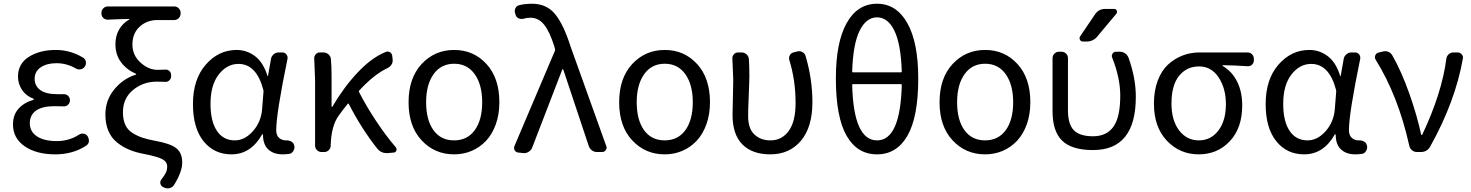

<svg xmlns="http://www.w3.org/2000/svg" viewBox="-20 -829 8023 1047"><path d="M281.2 12.7Q178.7 12.7 114.7 -31.2Q50.8 -75.2 50.8 -150.4Q50.8 -203.1 81.5 -236.8Q112.3 -270.5 161.1 -284.2Q164.1 -285.2 164.1 -287.6Q164.1 -290 162.1 -291Q122.1 -305.7 100.1 -338.9Q78.1 -372.1 78.1 -411.1Q78.1 -481.4 137.2 -519Q196.3 -556.6 285.2 -556.6Q362.3 -556.6 431.6 -515.6Q444.3 -508.8 447.8 -494.1Q451.2 -479.5 443.4 -467.8L442.4 -465.8Q434.6 -454.1 420.9 -451.2Q407.2 -448.2 394.5 -455.1Q343.8 -484.4 288.1 -484.4Q235.4 -484.4 202.1 -461.9Q168.9 -439.5 168.9 -399.4Q168.9 -360.4 199.7 -337.9Q230.5 -315.4 293.9 -315.4Q309.6 -315.4 326.2 -315.4Q340.8 -316.4 351.1 -306.6Q361.3 -296.9 361.3 -283.2V-281.2Q361.3 -267.6 351.1 -257.8Q340.8 -248 326.2 -249Q300.8 -250 277.3 -250Q210.9 -250 176.8 -226.1Q142.6 -202.1 142.6 -156.7Q142.6 -111.3 181.6 -85.4Q220.7 -59.6 290 -59.6Q356.4 -59.6 411.1 -94.7Q422.9 -102.5 436.5 -100.1Q450.2 -97.7 458 -85.9L459 -83Q464.8 -74.2 464.8 -63.5Q464.8 -59.6 464.8 -56.6Q461.9 -42 449.2 -34.2Q377 12.7 281.2 12.7Z M929.7 178.7Q921.9 191.4 907.2 196.3Q901.4 198.2 895.5 198.2Q886.7 198.2 878.9 195.3L870.1 191.4Q858.4 186.5 855 173.8Q851.6 161.1 859.4 150.4Q877.9 127 884.8 111.8Q891.6 96.7 891.6 79.1Q891.6 53.7 866.2 39.6Q840.8 25.4 766.6 10.7Q719.7 2 684.6 -12.7Q649.4 -27.3 618.7 -51.8Q587.9 -76.2 571.3 -114.7Q554.7 -153.3 554.7 -205.1Q554.7 -282.2 603 -341.3Q651.4 -400.4 720.7 -421.9Q722.7 -421.9 722.7 -423.8Q722.7 -425.8 720.7 -426.8Q669.9 -449.2 639.6 -490.2Q609.4 -531.2 609.4 -587.9Q609.4 -632.8 629.4 -668Q649.4 -703.1 686.5 -723.6Q686.5 -724.6 686.5 -725.1Q686.5 -725.6 685.5 -725.6Q620.1 -724.6 567.4 -721.7Q553.7 -721.7 543.5 -731Q533.2 -740.2 533.2 -754.9V-759.8Q533.2 -773.4 543.5 -783.7Q553.7 -793.9 567.4 -793.9H930.7Q944.3 -793.9 954.6 -783.7Q964.8 -773.4 964.8 -759.8V-754.9Q964.8 -740.2 954.6 -730Q944.3 -719.7 930.7 -719.7H837.9Q781.2 -719.7 741.7 -683.6Q702.1 -647.5 702.1 -585.9Q702.1 -528.3 745.6 -488.3Q789.1 -448.2 839.8 -448.2Q864.3 -448.2 878.9 -449.2Q892.6 -451.2 902.8 -442.4Q913.1 -433.6 913.1 -419.9V-413.1Q913.1 -399.4 902.8 -390.1Q892.6 -380.9 878.9 -382.8Q860.4 -383.8 835 -383.8Q760.7 -383.8 705.6 -338.4Q650.4 -293 650.4 -216.8Q650.4 -177.7 662.6 -149.9Q674.8 -122.1 700.2 -105.5Q725.6 -88.9 753.9 -79.1Q782.2 -69.3 824.2 -61.5Q907.2 -46.9 940.4 -21.5Q973.6 3.9 973.6 57.6Q973.6 107.4 929.7 178.7Z M1242.2 12.7Q1147.5 12.7 1089.8 -59.1Q1032.2 -130.9 1032.2 -261.7Q1032.2 -396.5 1102.1 -476.6Q1171.9 -556.6 1270.5 -556.6Q1326.2 -556.6 1371.1 -522.5Q1416 -488.3 1438.5 -415Q1438.5 -414.1 1439.9 -414.1Q1441.4 -414.1 1441.4 -415L1458 -508.8Q1460.9 -523.4 1472.7 -533.2Q1484.4 -543 1499 -543H1519.5Q1533.2 -543 1541.5 -532.7Q1549.8 -522.5 1547.9 -508.8Q1486.3 -210 1486.3 -119.1Q1486.3 -91.8 1501.5 -77.6Q1516.6 -63.5 1540 -63.5Q1542 -63.5 1543.9 -63.5Q1558.6 -63.5 1570.3 -56.2Q1582 -48.8 1584 -36.1L1585 -35.2Q1585.9 -30.3 1585.9 -26.4Q1585.9 -15.6 1580.1 -6.8Q1573.2 6.8 1558.6 9.8Q1541 12.7 1521.5 12.7Q1471.7 12.7 1442.9 -14.2Q1414.1 -41 1414.1 -94.7Q1414.1 -96.7 1412.1 -96.7Q1410.2 -96.7 1409.2 -95.7Q1347.7 12.7 1242.2 12.7ZM1260.7 -63.5Q1314.5 -63.5 1358.9 -113.3Q1403.3 -163.1 1409.2 -232.4L1417 -331.1Q1417 -335 1416 -338.9Q1378.9 -480.5 1280.3 -480.5Q1217.8 -480.5 1172.9 -422.9Q1127.9 -365.2 1127.9 -262.7Q1127.9 -168 1162.6 -115.7Q1197.3 -63.5 1260.7 -63.5Z M2138.7 -25.4Q2142.6 -20.5 2142.6 -14.6Q2142.6 -11.7 2141.6 -7.8Q2137.7 2 2127 2.9L2094.7 5.9Q2090.8 5.9 2087.9 5.9Q2057.6 5.9 2038.1 -17.6Q1951.2 -127 1881.8 -262.7Q1880.9 -264.6 1879.4 -264.6Q1877.9 -264.6 1877 -263.7Q1849.6 -230.5 1828.1 -200.2Q1786.1 -143.6 1783.2 -34.2Q1783.2 -20.5 1772.9 -10.3Q1762.7 0 1749 0H1733.4Q1718.8 0 1708.5 -10.3Q1698.2 -20.5 1698.2 -35.2V-393.6L1693.4 -512.7Q1693.4 -523.4 1701.2 -532.2Q1710 -543 1722.7 -543H1744.1Q1758.8 -543 1770.5 -533.2Q1782.2 -523.4 1784.2 -508.8Q1788.1 -469.7 1788.1 -416V-248Q1788.1 -246.1 1790 -246.1Q1792 -246.1 1793 -248Q1855.5 -354.5 1931.6 -435.1Q2007.8 -515.6 2084 -545.9Q2088.9 -547.9 2093.8 -547.9Q2100.6 -547.9 2107.4 -543.9Q2118.2 -536.1 2119.1 -522.5L2121.1 -504.9Q2123 -489.3 2114.7 -476.6Q2106.4 -463.9 2091.8 -457Q2019.5 -422.9 1938.5 -335Q1935.5 -332 1937.5 -328.1Q1975.6 -252.9 2029.8 -170.9Q2084 -88.9 2138.7 -25.4Z M2456.1 12.7Q2350.6 12.7 2279.3 -63.5Q2208 -139.6 2208 -271.5Q2208 -403.3 2279.3 -480Q2350.6 -556.6 2456.5 -556.6Q2562.5 -556.6 2632.8 -480Q2703.1 -403.3 2703.1 -271.5Q2703.1 -205.1 2683.6 -150.9Q2664.1 -96.7 2630.4 -61Q2596.7 -25.4 2552.2 -6.3Q2507.8 12.7 2456.1 12.7ZM2609.4 -271.5Q2609.4 -367.2 2568.8 -424.3Q2528.3 -481.4 2456.5 -481.4Q2384.8 -481.4 2344.2 -424.3Q2303.7 -367.2 2303.7 -271.5Q2303.7 -174.8 2343.8 -119.1Q2383.8 -63.5 2456.1 -63.5Q2528.3 -63.5 2568.8 -119.1Q2609.4 -174.8 2609.4 -271.5Z M2881.8 -23.4Q2876 -8.8 2862.3 -1Q2851.6 5.9 2838.9 5.9Q2836.9 5.9 2834 5.9L2806.6 2.9Q2793.9 2 2787.1 -8.8Q2783.2 -15.6 2783.2 -21.5Q2783.2 -26.4 2785.2 -32.2L3005.9 -551.8Q3007.8 -555.7 3006.8 -560.5L3002 -578.1Q2977.5 -656.2 2947.3 -694.3Q2917 -732.4 2872.1 -732.4Q2851.6 -732.4 2834 -726.6Q2820.3 -723.6 2808.1 -729Q2795.9 -734.4 2792 -747.1L2789.1 -756.8Q2784.2 -771.5 2791 -784.7Q2797.9 -797.9 2811.5 -800.8Q2841.8 -808.6 2881.8 -808.6Q2960 -808.6 3006.3 -752.9Q3052.7 -697.3 3091.8 -574.2L3286.1 -32.2Q3288.1 -28.3 3288.1 -24.4Q3288.1 -16.6 3283.2 -10.7Q3276.4 0 3263.7 0H3235.4Q3219.7 0 3207.5 -9.3Q3195.3 -18.6 3190.4 -33.2L3051.8 -449.2Q3050.8 -451.2 3048.8 -451.2Q3046.9 -451.2 3045.9 -449.2Z M3604.5 12.7Q3499 12.7 3427.7 -63.5Q3356.4 -139.6 3356.4 -271.5Q3356.4 -403.3 3427.7 -480Q3499 -556.6 3605 -556.6Q3710.9 -556.6 3781.2 -480Q3851.6 -403.3 3851.6 -271.5Q3851.6 -205.1 3832 -150.9Q3812.5 -96.7 3778.8 -61Q3745.1 -25.4 3700.7 -6.3Q3656.2 12.7 3604.5 12.7ZM3757.8 -271.5Q3757.8 -367.2 3717.3 -424.3Q3676.8 -481.4 3605 -481.4Q3533.2 -481.4 3492.7 -424.3Q3452.1 -367.2 3452.1 -271.5Q3452.1 -174.8 3492.2 -119.1Q3532.2 -63.5 3604.5 -63.5Q3676.8 -63.5 3717.3 -119.1Q3757.8 -174.8 3757.8 -271.5Z M4180.7 12.7Q4082 12.7 4028.3 -41.5Q3974.6 -95.7 3974.6 -202.1Q3974.6 -234.4 3976.6 -298.3Q3978.5 -362.3 3978.5 -393.6L3973.6 -512.7Q3973.6 -523.4 3981.4 -532.2Q3990.2 -543 4003.9 -543H4023.4Q4039.1 -543 4050.3 -533.2Q4061.5 -523.4 4063.5 -508.8Q4066.4 -475.6 4066.4 -416Q4066.4 -386.7 4063 -308.6Q4059.6 -230.5 4059.6 -196.3Q4059.6 -127.9 4093.8 -95.7Q4127.9 -63.5 4181.6 -63.5Q4243.2 -63.5 4280.8 -114.7Q4318.4 -166 4318.4 -267.6Q4318.4 -391.6 4284.2 -502Q4280.3 -515.6 4287.1 -527.8Q4293.9 -540 4306.6 -543L4329.1 -548.8Q4333 -549.8 4337.9 -549.8Q4347.7 -549.8 4355.5 -544.9Q4369.1 -538.1 4373 -523.4Q4410.2 -398.4 4410.2 -271.5Q4410.2 -135.7 4347.7 -61.5Q4285.2 12.7 4180.7 12.7Z M4897.5 -365.2Q4897.5 -370.1 4893.6 -370.1H4630.9Q4627 -370.1 4627 -365.2Q4634.8 -63.5 4762.7 -63.5Q4889.6 -63.5 4897.5 -365.2ZM4627 -439.5Q4627 -434.6 4630.9 -434.6H4893.6Q4897.5 -434.6 4897.5 -439.5Q4892.6 -589.8 4856.9 -662.1Q4821.3 -734.4 4762.7 -734.4Q4704.1 -734.4 4668 -662.1Q4631.8 -589.8 4627 -439.5ZM4762.7 -808.6Q4868.2 -808.6 4927.7 -703.1Q4987.3 -597.7 4987.3 -401.4Q4987.3 -191.4 4928.7 -89.4Q4870.1 12.7 4762.7 12.7Q4654.3 12.7 4596.2 -89.4Q4538.1 -191.4 4538.1 -401.4Q4538.1 -598.6 4597.2 -703.6Q4656.2 -808.6 4762.7 -808.6Z M5351.6 12.7Q5246.1 12.7 5174.8 -63.5Q5103.5 -139.6 5103.5 -271.5Q5103.5 -403.3 5174.8 -480Q5246.1 -556.6 5352.1 -556.6Q5458 -556.6 5528.3 -480Q5598.6 -403.3 5598.6 -271.5Q5598.6 -205.1 5579.1 -150.9Q5559.6 -96.7 5525.9 -61Q5492.2 -25.4 5447.8 -6.3Q5403.3 12.7 5351.6 12.7ZM5504.9 -271.5Q5504.9 -367.2 5464.4 -424.3Q5423.8 -481.4 5352.1 -481.4Q5280.3 -481.4 5239.7 -424.3Q5199.2 -367.2 5199.2 -271.5Q5199.2 -174.8 5239.3 -119.1Q5279.3 -63.5 5351.6 -63.5Q5423.8 -63.5 5464.4 -119.1Q5504.9 -174.8 5504.9 -271.5Z M5952.1 -752Q5971.7 -780.3 6006.8 -780.3H6055.7Q6065.4 -780.3 6069.8 -771Q6074.2 -761.7 6067.4 -753.9L5962.9 -628.9Q5940.4 -602.5 5905.3 -602.5H5885.7Q5874 -602.5 5869.1 -612.3Q5864.3 -622.1 5870.1 -630.9ZM6173.8 -300.8Q6173.8 -10.7 5940.4 -10.7Q5825.2 -10.7 5772.5 -61.5Q5719.7 -112.3 5719.7 -221.7V-511.7Q5719.7 -526.4 5730 -536.6Q5740.2 -546.9 5754.9 -546.9H5768.6Q5783.2 -546.9 5793.5 -536.6Q5803.7 -526.4 5803.7 -511.7V-227.5Q5803.7 -151.4 5835.9 -118.7Q5868.2 -85.9 5940.4 -85.9Q6014.6 -85.9 6051.8 -138.2Q6088.9 -190.4 6088.9 -307.6Q6088.9 -404.3 6044.9 -514.6Q6040 -526.4 6046.9 -536.6Q6053.7 -546.9 6065.4 -546.9H6086.9Q6102.5 -546.9 6115.2 -538.1Q6127.9 -529.3 6133.8 -514.6Q6173.8 -404.3 6173.8 -300.8Z M6516.6 12.7Q6414.1 12.7 6343.3 -61.5Q6272.5 -135.7 6272.5 -264.6Q6272.5 -334 6293 -388.7Q6313.5 -443.4 6348.6 -476.1Q6383.8 -508.8 6427.7 -525.9Q6471.7 -543 6520.5 -543H6783.2Q6797.9 -543 6807.6 -532.7Q6817.4 -522.5 6817.4 -508.8V-500Q6817.4 -485.4 6807.1 -476.1Q6796.9 -466.8 6783.2 -467.8Q6712.9 -472.7 6648.4 -473.6Q6646.5 -473.6 6646.5 -471.7Q6646.5 -469.7 6648.4 -468.8Q6698.2 -439.5 6726.1 -384.3Q6753.9 -329.1 6753.9 -253.9Q6753.9 -130.9 6686.5 -59.1Q6619.1 12.7 6516.6 12.7ZM6517.6 -63.5Q6583 -63.5 6624 -117.2Q6665 -170.9 6665 -260.7Q6665 -346.7 6625.5 -406.7Q6585.9 -466.8 6518.6 -466.8Q6451.2 -466.8 6409.7 -415.5Q6368.2 -364.3 6368.2 -264.6Q6368.2 -172.9 6409.7 -118.2Q6451.2 -63.5 6517.6 -63.5Z M7091.8 12.7Q6997.1 12.7 6939.5 -59.1Q6881.8 -130.9 6881.8 -261.7Q6881.8 -396.5 6951.7 -476.6Q7021.5 -556.6 7120.1 -556.6Q7175.8 -556.6 7220.7 -522.5Q7265.6 -488.3 7288.1 -415Q7288.1 -414.1 7289.6 -414.1Q7291 -414.1 7291 -415L7307.6 -508.8Q7310.5 -523.4 7322.3 -533.2Q7334 -543 7348.6 -543H7369.1Q7382.8 -543 7391.1 -532.7Q7399.4 -522.5 7397.5 -508.8Q7335.9 -210 7335.9 -119.1Q7335.9 -91.8 7351.1 -77.6Q7366.2 -63.5 7389.6 -63.5Q7391.6 -63.5 7393.6 -63.5Q7408.2 -63.5 7419.9 -56.2Q7431.6 -48.8 7433.6 -36.1L7434.6 -35.2Q7435.5 -30.3 7435.5 -26.4Q7435.5 -15.6 7429.7 -6.8Q7422.9 6.8 7408.2 9.8Q7390.6 12.7 7371.1 12.7Q7321.3 12.7 7292.5 -14.2Q7263.7 -41 7263.7 -94.7Q7263.7 -96.7 7261.7 -96.7Q7259.8 -96.7 7258.8 -95.7Q7197.3 12.7 7091.8 12.7ZM7110.4 -63.5Q7164.1 -63.5 7208.5 -113.3Q7252.9 -163.1 7258.8 -232.4L7266.6 -331.1Q7266.6 -335 7265.6 -338.9Q7228.5 -480.5 7129.9 -480.5Q7067.4 -480.5 7022.5 -422.9Q6977.5 -365.2 6977.5 -262.7Q6977.5 -168 7012.2 -115.7Q7046.9 -63.5 7110.4 -63.5Z M7779.3 -30.3Q7762.7 0 7727.5 0H7707Q7691.4 0 7679.7 -9.8Q7668 -19.5 7665 -34.2Q7604.5 -306.6 7481.4 -503.9Q7477.5 -510.7 7477.5 -517.6Q7477.5 -521.5 7479.5 -526.4Q7484.4 -539.1 7496.1 -542L7520.5 -547.9Q7526.4 -549.8 7533.2 -549.8Q7541 -549.8 7549.8 -546.9Q7564.5 -541 7572.3 -527.3Q7621.1 -442.4 7664.1 -321.8Q7707 -201.2 7729.5 -95.7Q7730.5 -92.8 7732.9 -92.8Q7735.4 -92.8 7736.3 -95.7Q7842.8 -321.3 7867.2 -508.8Q7869.1 -523.4 7879.9 -533.2Q7890.6 -543 7905.3 -543H7928.7Q7942.4 -543 7951.2 -532.2Q7958 -524.4 7958 -514.6Q7958 -511.7 7957 -508.8Q7916 -275.4 7779.3 -30.3Z"/></svg>

Font: Gen Jyuu GothicL Regular
Style: Regular
Weight: 400
Designer: [Source Han Sans]
Ryoko NISHIZUKA  (kana & ideographs); Paul D. Hunt (Latin, Greek & Cyrillic); Wenlong ZHANG  (bopomofo
Version: Version 1.002.20150607